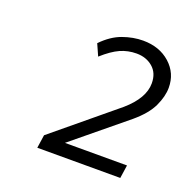

<svg xmlns="http://www.w3.org/2000/svg" viewBox="-82 -888 555 561"><g transform="rotate(20 195.0 -608.0)"><path d="M89 -408 95 -449 286 -607Q339 -653 339 -699Q339 -731 318.5 -748.5Q298 -766 268 -766Q241 -766 217.5 -755.5Q194 -745 165 -719L149 -755Q178 -785 210 -796.5Q242 -808 273 -808Q324 -808 357 -778.5Q390 -749 390 -704Q390 -677 375.5 -646Q361 -615 323 -583L160 -449H353L347 -408Z"/></g></svg>

Font: Celebes Light
Style: Italic
Weight: 300
Italic angle: -10°
Designer: Anugrah Pasau
Foundry: Lafontype
Version: Version 1.000; ttfautohint (v1.8.4)